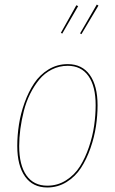

<svg xmlns="http://www.w3.org/2000/svg" viewBox="-20 -807 500 836"><path d="M401.4 -787.1 408.7 -782.7 334.5 -658.2 328.6 -661.6ZM312.5 -784.2 320.3 -780.3 251 -660.6 245.1 -664.1ZM186 9.3Q123 9.3 89.1 -38.3Q55.2 -85.9 55.2 -171.4Q55.2 -217.3 62.5 -264.6Q69.8 -312 86.9 -359.6Q104 -407.2 128.7 -444.3Q153.3 -481.4 191.2 -504.6Q229 -527.8 274.9 -527.8Q337.4 -527.8 371.1 -480.7Q404.8 -433.6 404.8 -348.6Q404.8 -303.7 397.7 -256.6Q390.6 -209.5 373.8 -161.4Q356.9 -113.3 332.5 -75.7Q308.1 -38.1 270 -14.4Q231.9 9.3 186 9.3ZM186 1.5Q231 1.5 267.8 -22Q304.7 -45.4 327.9 -82.3Q351.1 -119.1 367.2 -166.5Q383.3 -213.9 389.9 -259.8Q396.5 -305.7 396.5 -349.1Q396.5 -431.6 365 -476.1Q333.5 -520.5 274.9 -520.5Q237.8 -520.5 205.8 -504.4Q173.8 -488.3 151.1 -460.7Q128.4 -433.1 111.1 -398.2Q93.8 -363.3 83.7 -323.5Q73.7 -283.7 68.6 -245.6Q63.5 -207.5 63.5 -170.9Q63.5 -88.4 95 -43.5Q126.5 1.5 186 1.5Z"/></svg>

Font: Fira Sans Compressed Eight
Style: Italic
Weight: 100
Width: 3
Italic angle: -8°
Designer: Carrois Corporate & Edenspiekermann AG
Foundry: Carrois Corporate GbR & Edenspiekermann AG
Version: Version 4.203;PS 004.203;hotconv 1.0.88;makeotf.lib2.5.64775